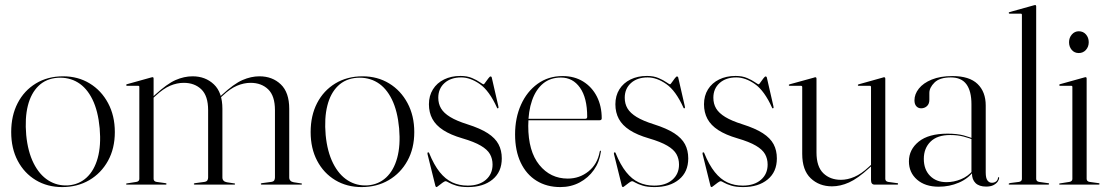

<svg xmlns="http://www.w3.org/2000/svg" viewBox="-20 -750 4502 780"><path d="M236.5 -440Q297 -440 344.2 -411.2Q391.5 -382.5 419 -331.2Q446.5 -280 446.5 -213.5Q446.5 -147 418.8 -96.8Q391 -46.5 342.8 -18.2Q294.5 10 232.5 10Q172.5 10 125.5 -18.2Q78.5 -46.5 52 -96.8Q25.5 -147 25.5 -213.5Q25.5 -280.5 51.8 -331.2Q78 -382 125.8 -411Q173.5 -440 236.5 -440ZM257.5 3Q301.5 -0.5 332.2 -29Q363 -57.5 377 -108.2Q391 -159 385 -228.5Q378.5 -299.5 355.5 -346.2Q332.5 -393 296.2 -415Q260 -437 213.5 -434Q167 -430.5 136.5 -401Q106 -371.5 93.2 -320.8Q80.5 -270 86.5 -201.5Q93 -134 116.5 -87Q140 -40 176.5 -17Q213 6 257.5 3Z M604 -431.5V-23.5Q604 -18.5 607 -15.2Q610 -12 616 -11L652 -6Q656.5 -5.5 656.5 -2.5Q656.5 0 653 0H495Q494 0 493 -0.8Q492 -1.5 492 -2.5Q492 -3.5 493 -4Q494 -4.5 496 -5L534 -11Q540 -12 543 -15.2Q546 -18.5 546 -23V-396.5Q546 -399 545 -400.2Q544 -401.5 541 -401.5H495.5Q494.5 -401.5 493.5 -402.5Q492.5 -403.5 492.5 -404.5Q492.5 -406 493.5 -406.5Q494.5 -407 496 -408L593 -435Q596.5 -436 597.8 -436.2Q599 -436.5 600 -436.5Q602 -436.5 603 -435Q604 -433.5 604 -431.5ZM597 -347 594 -350.5 610 -365Q658.5 -409.5 693.2 -424.8Q728 -440 762.5 -440Q814.5 -440 849 -407.2Q883.5 -374.5 883.5 -308V-29Q883.5 -21 888.2 -16Q893 -11 902 -9.5L931.5 -5Q935 -5 935 -2.5Q935 0 931.5 0H772Q767.5 0 767.5 -2.5Q767.5 -5.5 773 -6L810.5 -11Q819.5 -12.5 822.5 -17.5Q825.5 -22.5 825.5 -29V-302.5Q825.5 -360.5 798 -387Q770.5 -413.5 726.5 -413.5Q699 -413.5 671.2 -401.8Q643.5 -390 613 -361.5ZM869 -347 865.5 -350.5 882 -365Q930 -409.5 965 -424.8Q1000 -440 1034 -440Q1086.5 -440 1120.8 -407.2Q1155 -374.5 1155 -308V-29Q1155 -21 1159.8 -16Q1164.5 -11 1173.5 -9.5L1203 -5Q1205 -5 1206 -4.2Q1207 -3.5 1207 -2.5Q1207 -1.5 1206 -0.8Q1205 0 1203 0H1043.5Q1039.5 0 1039.5 -2.5Q1039.5 -5.5 1044.5 -6L1082 -11Q1091.5 -12.5 1094.2 -17.5Q1097 -22.5 1097 -29V-302.5Q1097 -360.5 1069.5 -387Q1042 -413.5 998 -413.5Q971 -413.5 943 -401.8Q915 -390 885 -361.5Z M1453 -440Q1513.5 -440 1560.8 -411.2Q1608 -382.5 1635.5 -331.2Q1663 -280 1663 -213.5Q1663 -147 1635.2 -96.8Q1607.5 -46.5 1559.2 -18.2Q1511 10 1449 10Q1389 10 1342 -18.2Q1295 -46.5 1268.5 -96.8Q1242 -147 1242 -213.5Q1242 -280.5 1268.2 -331.2Q1294.5 -382 1342.2 -411Q1390 -440 1453 -440ZM1474 3Q1518 -0.5 1548.8 -29Q1579.5 -57.5 1593.5 -108.2Q1607.5 -159 1601.5 -228.5Q1595 -299.5 1572 -346.2Q1549 -393 1512.8 -415Q1476.5 -437 1430 -434Q1383.5 -430.5 1353 -401Q1322.5 -371.5 1309.8 -320.8Q1297 -270 1303 -201.5Q1309.5 -134 1333 -87Q1356.5 -40 1393 -17Q1429.5 6 1474 3Z M1853.5 -435.5Q1811.5 -435.5 1786 -412.8Q1760.5 -390 1760.5 -353Q1760.5 -328.5 1771.8 -309.5Q1783 -290.5 1808.8 -274.8Q1834.5 -259 1879 -245Q1931 -228.5 1961.5 -208.8Q1992 -189 2005.2 -164Q2018.5 -139 2018.5 -106.5Q2018.5 -51.5 1981 -20.8Q1943.5 10 1881.5 10Q1852 10 1833 4Q1814 -2 1803.8 -8Q1793.5 -14 1790.5 -14Q1786.5 -14 1778.2 -8Q1770 -2 1762.5 4Q1755 10 1753.5 10Q1752.5 10 1751.2 9.2Q1750 8.5 1749 6L1717 -123Q1716.5 -126.5 1716.5 -128.2Q1716.5 -130 1718 -130.5Q1719.5 -131.5 1721.2 -130.8Q1723 -130 1723.5 -128Q1743 -80 1766.2 -51Q1789.5 -22 1817.5 -9Q1845.5 4 1880 4Q1926.5 4 1953.8 -19.5Q1981 -43 1981 -81.5Q1981 -105 1970.5 -123.8Q1960 -142.5 1933.2 -158.2Q1906.5 -174 1858.5 -188Q1810.5 -202 1780.5 -221.5Q1750.5 -241 1736.5 -267Q1722.5 -293 1722.5 -326.5Q1722.5 -361 1738.8 -387Q1755 -413 1784 -427.2Q1813 -441.5 1851 -441.5Q1878 -441.5 1897.8 -433Q1917.5 -424.5 1929.5 -416Q1941.5 -407.5 1945 -407.5Q1946.5 -407.5 1952 -415.5Q1957.5 -423.5 1963.8 -431.5Q1970 -439.5 1972.5 -439.5Q1974 -439.5 1975.8 -438.5Q1977.5 -437.5 1978 -434L2004.5 -318.5Q2005.5 -314.5 2005.2 -312.8Q2005 -311 2003 -310Q2002 -309.5 2001 -310Q2000 -310.5 1999.5 -311.5Q1968 -381.5 1929.2 -408.5Q1890.5 -435.5 1853.5 -435.5Z M2424.5 -269Q2424.5 -265.5 2422.2 -263.5Q2420 -261.5 2416 -261.5H2109V-267.5H2358Q2365.5 -267.5 2365.5 -275.5Q2365.5 -352.5 2336.2 -393.8Q2307 -435 2259 -435Q2216 -435 2186.5 -410.8Q2157 -386.5 2141.5 -342.2Q2126 -298 2126 -238.5Q2126 -135.5 2171 -80Q2216 -24.5 2286.5 -24.5Q2334.5 -24.5 2371 -54Q2407.5 -83.5 2416.5 -134.5Q2417 -136.5 2417.5 -137.2Q2418 -138 2418.5 -138Q2420 -138 2420.8 -137Q2421.5 -136 2421 -133.5Q2415.5 -92 2392.8 -59.8Q2370 -27.5 2334.8 -8.8Q2299.5 10 2256.5 10Q2201 10 2159.5 -15.8Q2118 -41.5 2095.2 -89.8Q2072.5 -138 2072.5 -204Q2072.5 -271 2096.5 -324.5Q2120.5 -378 2164 -409.5Q2207.5 -441 2265.5 -441Q2313.5 -441 2349.2 -418.8Q2385 -396.5 2404.8 -357.8Q2424.5 -319 2424.5 -269Z M2611 -435.5Q2569 -435.5 2543.5 -412.8Q2518 -390 2518 -353Q2518 -328.5 2529.2 -309.5Q2540.5 -290.5 2566.2 -274.8Q2592 -259 2636.5 -245Q2688.5 -228.5 2719 -208.8Q2749.5 -189 2762.8 -164Q2776 -139 2776 -106.5Q2776 -51.5 2738.5 -20.8Q2701 10 2639 10Q2609.5 10 2590.5 4Q2571.5 -2 2561.2 -8Q2551 -14 2548 -14Q2544 -14 2535.8 -8Q2527.5 -2 2520 4Q2512.5 10 2511 10Q2510 10 2508.8 9.2Q2507.5 8.5 2506.5 6L2474.5 -123Q2474 -126.5 2474 -128.2Q2474 -130 2475.5 -130.5Q2477 -131.5 2478.8 -130.8Q2480.5 -130 2481 -128Q2500.5 -80 2523.8 -51Q2547 -22 2575 -9Q2603 4 2637.5 4Q2684 4 2711.2 -19.5Q2738.5 -43 2738.5 -81.5Q2738.5 -105 2728 -123.8Q2717.5 -142.5 2690.8 -158.2Q2664 -174 2616 -188Q2568 -202 2538 -221.5Q2508 -241 2494 -267Q2480 -293 2480 -326.5Q2480 -361 2496.2 -387Q2512.5 -413 2541.5 -427.2Q2570.5 -441.5 2608.5 -441.5Q2635.5 -441.5 2655.2 -433Q2675 -424.5 2687 -416Q2699 -407.5 2702.5 -407.5Q2704 -407.5 2709.5 -415.5Q2715 -423.5 2721.2 -431.5Q2727.5 -439.5 2730 -439.5Q2731.5 -439.5 2733.2 -438.5Q2735 -437.5 2735.5 -434L2762 -318.5Q2763 -314.5 2762.8 -312.8Q2762.5 -311 2760.5 -310Q2759.5 -309.5 2758.5 -310Q2757.5 -310.5 2757 -311.5Q2725.5 -381.5 2686.8 -408.5Q2648 -435.5 2611 -435.5Z M2971 -435.5Q2929 -435.5 2903.5 -412.8Q2878 -390 2878 -353Q2878 -328.5 2889.2 -309.5Q2900.5 -290.5 2926.2 -274.8Q2952 -259 2996.5 -245Q3048.5 -228.5 3079 -208.8Q3109.5 -189 3122.8 -164Q3136 -139 3136 -106.5Q3136 -51.5 3098.5 -20.8Q3061 10 2999 10Q2969.5 10 2950.5 4Q2931.5 -2 2921.2 -8Q2911 -14 2908 -14Q2904 -14 2895.8 -8Q2887.5 -2 2880 4Q2872.5 10 2871 10Q2870 10 2868.8 9.2Q2867.5 8.5 2866.5 6L2834.5 -123Q2834 -126.5 2834 -128.2Q2834 -130 2835.5 -130.5Q2837 -131.5 2838.8 -130.8Q2840.5 -130 2841 -128Q2860.5 -80 2883.8 -51Q2907 -22 2935 -9Q2963 4 2997.5 4Q3044 4 3071.2 -19.5Q3098.5 -43 3098.5 -81.5Q3098.5 -105 3088 -123.8Q3077.5 -142.5 3050.8 -158.2Q3024 -174 2976 -188Q2928 -202 2898 -221.5Q2868 -241 2854 -267Q2840 -293 2840 -326.5Q2840 -361 2856.2 -387Q2872.5 -413 2901.5 -427.2Q2930.5 -441.5 2968.5 -441.5Q2995.5 -441.5 3015.2 -433Q3035 -424.5 3047 -416Q3059 -407.5 3062.5 -407.5Q3064 -407.5 3069.5 -415.5Q3075 -423.5 3081.2 -431.5Q3087.5 -439.5 3090 -439.5Q3091.5 -439.5 3093.2 -438.5Q3095 -437.5 3095.5 -434L3122 -318.5Q3123 -314.5 3122.8 -312.8Q3122.5 -311 3120.5 -310Q3119.5 -309.5 3118.5 -310Q3117.5 -310.5 3117 -311.5Q3085.5 -381.5 3046.8 -408.5Q3008 -435.5 2971 -435.5Z M3518.5 -18.5V-75.5V-77.5V-396.5Q3518.5 -398.5 3517.5 -400Q3516.5 -401.5 3513.5 -401.5H3468Q3466.5 -401.5 3465.8 -402.2Q3465 -403 3465 -404Q3465 -405.5 3466 -406.2Q3467 -407 3468.5 -407.5L3565 -434.5Q3568.5 -436 3569.8 -436Q3571 -436 3572.5 -436Q3574.5 -436 3575.5 -434.5Q3576.5 -433 3576.5 -431V-23.5Q3576.5 -18.5 3579.5 -15.2Q3582.5 -12 3588.5 -11L3624 -6Q3627 -6 3627.8 -5Q3628.5 -4 3628.5 -2.5Q3628.5 -1.5 3627.8 -0.8Q3627 0 3625 0H3533Q3526 0 3522.2 -4.5Q3518.5 -9 3518.5 -18.5ZM3239 -125V-396.5Q3239 -398.5 3237.8 -400Q3236.5 -401.5 3233 -401.5H3187.5Q3186.5 -401.5 3185.5 -402.2Q3184.5 -403 3184.5 -404Q3184.5 -405.5 3185.5 -406.2Q3186.5 -407 3188 -407.5L3286 -434.5Q3289 -436 3290.5 -436Q3292 -436 3293 -436Q3295 -436 3296 -434.5Q3297 -433 3297 -431V-130.5Q3297 -73 3324.8 -46.2Q3352.5 -19.5 3396 -19.5Q3423 -19.5 3451 -31.5Q3479 -43.5 3509 -71.5L3525 -86L3528.5 -83L3512 -68Q3464.5 -24.5 3429.2 -8.8Q3394 7 3360 7Q3308 7 3273.5 -25.8Q3239 -58.5 3239 -125Z M3928.5 -46.5V-48.5L3926.5 -47V-326.5Q3926.5 -380 3906 -407.8Q3885.5 -435.5 3843 -435.5Q3797.5 -435.5 3776.5 -414.8Q3755.5 -394 3755.5 -372.5V-344.5Q3755.5 -328 3745.8 -319Q3736 -310 3722 -310Q3710.5 -310 3702.8 -318.2Q3695 -326.5 3695 -342.5Q3695 -367.5 3712.8 -390Q3730.5 -412.5 3765.2 -426.8Q3800 -441 3849.5 -441Q3918 -441 3951.2 -409Q3984.5 -377 3984.5 -321.5V-49.5Q3984.5 -26.5 3991.5 -17Q3998.5 -7.5 4009.5 -7.5Q4019.5 -7.5 4026.5 -12.8Q4033.5 -18 4034.5 -28Q4035 -29 4035.8 -29.8Q4036.5 -30.5 4037 -30.5Q4038 -30.5 4038.5 -29.8Q4039 -29 4039 -28Q4039 -20.5 4033.2 -12.2Q4027.5 -4 4016 2Q4004.5 8 3986 8Q3958 8 3943.2 -6.2Q3928.5 -20.5 3928.5 -46.5ZM3672.5 -94.5Q3672.5 -142.5 3712.5 -174.8Q3752.5 -207 3829.5 -207Q3868.5 -207 3895.2 -199.8Q3922 -192.5 3944.5 -182.5L3942 -179Q3920 -188.5 3895.2 -195Q3870.5 -201.5 3840.5 -201.5Q3787.5 -201.5 3760.2 -174.5Q3733 -147.5 3733 -104.5Q3733 -61.5 3758.2 -35.8Q3783.5 -10 3825 -10Q3855 -10 3883.8 -21.8Q3912.5 -33.5 3932.5 -57.5L3936 -55Q3913 -24 3875 -7.8Q3837 8.5 3793.5 8.5Q3738.5 8.5 3705.5 -20.2Q3672.5 -49 3672.5 -94.5Z M4189.5 -724.5V-23.5Q4189.5 -18.5 4192.5 -15.2Q4195.5 -12 4201.5 -11L4237 -6Q4240 -6 4241 -5Q4242 -4 4242 -2.5Q4242 -1.5 4241 -0.8Q4240 0 4238 0H4080.5Q4079.5 0 4078.5 -0.8Q4077.5 -1.5 4077.5 -2.5Q4077.5 -3.5 4079.2 -4.8Q4081 -6 4084.5 -6.5L4119.5 -11Q4125.5 -12 4128.5 -15.2Q4131.5 -18.5 4131.5 -23V-689.5Q4131.5 -692 4130.5 -693.2Q4129.5 -694.5 4126.5 -694.5H4081Q4080 -694.5 4079 -695.5Q4078 -696.5 4078 -697.5Q4078 -699 4079 -699.5Q4080 -700 4081.5 -701L4178.5 -728Q4181.5 -729 4183 -729.2Q4184.5 -729.5 4185.5 -729.5Q4187.5 -729.5 4188.5 -728Q4189.5 -726.5 4189.5 -724.5Z M4394.5 -431.5V-23.5Q4394.5 -18.5 4397.5 -15.2Q4400.5 -12 4406.5 -11L4442.5 -6Q4445 -6 4446 -5Q4447 -4 4447 -2.5Q4447 -1.5 4446 -0.8Q4445 0 4443 0H4285.5Q4284.5 0 4283.5 -0.8Q4282.5 -1.5 4282.5 -2.5Q4282.5 -3.5 4283.5 -4Q4284.5 -4.5 4286.5 -5L4324.5 -11Q4330.5 -12 4333.5 -15.2Q4336.5 -18.5 4336.5 -23V-396.5Q4336.5 -399 4335.5 -400.2Q4334.5 -401.5 4331.5 -401.5H4286Q4285 -401.5 4284 -402.5Q4283 -403.5 4283 -404.5Q4283 -406 4284 -406.5Q4285 -407 4286.5 -408L4383.5 -435Q4386.5 -436 4388 -436.2Q4389.5 -436.5 4390.5 -436.5Q4392.5 -436.5 4393.5 -435Q4394.5 -433.5 4394.5 -431.5ZM4362.5 -534.5Q4345 -534.5 4334 -547.2Q4323 -560 4323 -578.5Q4323 -597 4334.5 -610Q4346 -623 4362.5 -623Q4380.5 -623 4391.8 -610Q4403 -597 4403 -578.5Q4403 -560 4391.5 -547.2Q4380 -534.5 4362.5 -534.5Z"/></svg>

Font: Fraunces 120pt Light
Style: Regular
Weight: 300
Version: Version 1.000;[b76b70a41]